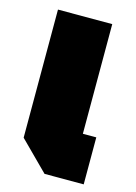

<svg xmlns="http://www.w3.org/2000/svg" viewBox="-92 -612 468 663"><g transform="rotate(15 142.0 -280.0)"><path d="M32 -560H226V-168H274V0H134L32 -102Z"/></g></svg>

Font: Tektur Condensed ExtraBold
Style: Regular
Weight: 800
Width: 3
Designer: Adam Jagosz
Foundry: Adam Jagosz
Version: Version 1.005;gftools[0.9.30]